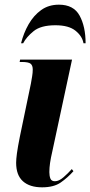

<svg xmlns="http://www.w3.org/2000/svg" viewBox="-20 -791 386 821"><path d="M160 10Q107 10 78 -16Q49 -42 49 -95Q49 -110 52.5 -136Q56 -162 65 -207L112 -433Q115 -450 117.5 -465Q120 -480 120 -494Q120 -511 111 -518.5Q102 -526 73 -526H64L66 -536H288L204 -145Q197 -115 194 -94Q191 -73 191 -55Q191 -39 195.5 -27.5Q200 -16 215 -16Q232 -16 251.5 -33Q271 -50 287 -68L294 -59Q269 -31 239.5 -10.5Q210 10 160 10ZM70 -606Q81 -650 102.5 -687.5Q124 -725 156 -748Q188 -771 232 -771Q295 -771 320.5 -724Q346 -677 346 -606H337Q332 -636 303 -659.5Q274 -683 217 -683Q155 -683 124 -658Q93 -633 79 -606Z"/></svg>

Font: Noto Serif Display ExtraCondensed ExtraBold
Style: Italic
Weight: 800
Width: 2
Italic angle: -12°
Designer: Monotype Design Team
Foundry: Monotype Imaging Inc.
Version: Version 2.009